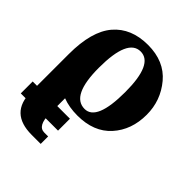

<svg xmlns="http://www.w3.org/2000/svg" viewBox="-214 -617 979 979"><g transform="rotate(45 275.0 -128.0)"><path d="M263.7 133.8H-4.9V47.9H263.7ZM281.2 -40Q367.2 -40 367.2 -247.6Q367.2 -449.7 276.4 -449.7Q184.1 -449.7 184.1 -240.2Q184.1 -40 281.2 -40ZM26.4 -181.2Q26.4 -345.2 92.5 -422.6Q158.7 -500 279.3 -500Q397 -500 461.7 -422.6Q526.4 -345.2 526.4 -243.2Q526.4 -133.8 461.7 -62Q397 9.8 279.3 9.8Q219.2 9.8 172.4 -8.3V102.5Q172.4 190.4 221.2 190.4H249V244.1H184.1Q26.4 244.1 26.4 92.8Z"/></g></svg>

Font: Munson
Style: Bold
Weight: 700
Designer: Paul James MIller
Foundry: High-Logic / Made with FontCreator
Version: Version 2.10;May 5, 2019;FontCreator 11.5.0.2430 64-bit